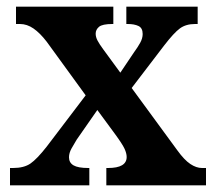

<svg xmlns="http://www.w3.org/2000/svg" viewBox="-20 -556 645 576"><path d="M10 0V-52H19Q52 -52 71.5 -65.5Q91 -79 120 -116L237 -270L120 -431Q100 -457 80.5 -470.5Q61 -484 40 -484H28V-536H320V-484H317Q287 -484 277 -475.5Q267 -467 267 -455Q267 -445 272.5 -434.5Q278 -424 289 -409L341 -338L382 -399Q393 -414 400.5 -427.5Q408 -441 408 -454Q408 -472 395.5 -478Q383 -484 363 -484H359V-536H573V-484H565Q538 -484 520 -471Q502 -458 472 -419L375 -292L512 -105Q533 -76 551 -64Q569 -52 586 -52H598V0H299V-52H304Q360 -52 360 -85Q360 -96 353.5 -110Q347 -124 325 -154L272 -226L210 -137Q202 -124 194.5 -110.5Q187 -97 187 -84Q187 -68 200.5 -60Q214 -52 245 -52H248V0Z"/></svg>

Font: Noto Serif Khmer SemiCondensed
Style: Bold
Weight: 700
Width: 4
Designer: Danh Hong and the Monotype Design Team
Foundry: Monotype Imaging Inc.
Version: Version 2.004; ttfautohint (v1.8.4.7-5d5b)